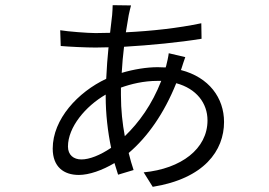

<svg xmlns="http://www.w3.org/2000/svg" viewBox="-20 -680 1040 743"><path d="M604 -367C568 -275 518 -206 463 -153C454 -201 448 -254 448 -312V-341C487 -355 536 -367 589 -367ZM697 -459 633 -474C632 -463 626 -436 623 -425L621 -419L590 -420C548 -420 498 -412 451 -398C453 -433 456 -467 460 -499C562 -505 675 -516 760 -530L759 -590C668 -571 568 -560 467 -555L478 -621C481 -634 484 -649 487 -659L416 -660C416 -651 415 -635 414 -622L406 -553L350 -552C320 -552 242 -558 213 -563L215 -502C248 -499 315 -496 350 -496L400 -497C396 -459 393 -417 391 -375C282 -324 184 -219 184 -105C184 -34 227 -3 285 -3C325 -3 376 -21 423 -49L437 -4L497 -22C490 -42 484 -64 478 -88C551 -150 615 -241 662 -358C740 -337 783 -281 783 -214C783 -104 681 -27 536 -13L571 43C770 11 847 -97 847 -208C847 -301 789 -381 680 -409L682 -414C686 -426 693 -449 697 -459ZM389 -314V-306C389 -240 397 -170 410 -108C367 -79 326 -63 295 -63C265 -63 243 -80 243 -113C243 -188 311 -269 389 -314Z"/></svg>

Font: Noto Sans KR DemiLight
Style: Regular
Weight: 350
Designer: Ryoko NISHIZUKA 西塚涼子 (kana, bopomofo & ideographs); Paul D. Hunt (Latin, Greek & Cyrillic); Sandoll Communications 산돌커뮤니
Foundry: Adobe
Version: Version 2.004;hotconv 1.0.118;makeotfexe 2.5.65603